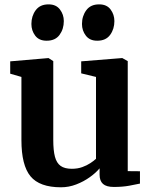

<svg xmlns="http://www.w3.org/2000/svg" viewBox="-20 -824 678 856"><path d="M487.5 9.5Q454.5 9.5 439.2 -4Q424 -17.5 424 -45.5V-73.5Q407.5 -53.5 380.2 -34Q353 -14.5 320 -1.8Q287 11 252 11Q156.5 11 116 -38Q75.5 -87 75.5 -199.5V-481L25.5 -495.5V-550.5L195 -565H196.5L217.5 -551.5V-200Q217.5 -153 225 -125Q232.5 -97 250.5 -84.2Q268.5 -71.5 300 -71.5Q326 -71.5 346.8 -79Q367.5 -86.5 383 -96.8Q398.5 -107 408 -116V-481L342 -497V-550.5L522.5 -565H525.5L549.5 -551.5V-61L604 -60.5V-5.5Q586 -1.5 556 4Q526 9.5 487.5 9.5ZM187.5 -642.5Q154 -642.5 137 -665Q120 -687.5 120 -717Q120 -752.5 139.2 -778.5Q158.5 -804.5 196 -804.5H197Q230 -804.5 247.2 -781.8Q264.5 -759 264.5 -730Q264.5 -694.5 245.5 -668.5Q226.5 -642.5 188.5 -642.5ZM413 -642.5Q380 -642.5 362.8 -665Q345.5 -687.5 345.5 -717Q345.5 -752.5 364.8 -778.5Q384 -804.5 421.5 -804.5H422.5Q456 -804.5 473 -781.8Q490 -759 490 -730Q490 -694.5 471 -668.5Q452 -642.5 414 -642.5Z"/></svg>

Font: Merriweather 24pt
Style: Bold
Weight: 700
Designer: Eben Sorkin
Foundry: Eben Sorkin
Version: Version 2.100